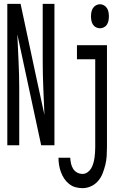

<svg xmlns="http://www.w3.org/2000/svg" viewBox="-20 -755 640 998"><path d="M18 0V-735H87L167 -360L211 -158Q208 -229 205 -299.5Q202 -370 202 -441V-735H263V0H194L70 -577Q73 -506 76.5 -435.5Q80 -365 80 -294V0ZM500 -608Q489 -608 479 -613Q469 -618 463 -627.5Q457 -637 455 -648Q453 -659 453 -670Q453 -681 455 -692Q457 -703 463 -712.5Q469 -722 479 -727.5Q489 -733 500 -733Q510 -733 520 -727.5Q530 -722 536 -712.5Q542 -703 544 -692Q546 -681 546 -670Q546 -659 544 -648Q542 -637 536 -627.5Q530 -618 520 -613Q510 -608 500 -608ZM409 223Q390 223 372 218Q354 213 339 201Q324 189 313.5 173Q303 157 296.5 139Q290 121 287 102.5Q284 84 284 65H345Q346 80 349 94.5Q352 109 360 122Q368 135 381 142Q394 149 409 149Q423 149 435 140.5Q447 132 454 120Q461 108 465 94Q469 80 471 66.5Q473 53 474 38.5Q475 24 475 10V-447H380V-520H536V10Q536 33 534.5 56.5Q533 80 527.5 102Q522 124 513.5 146Q505 168 490 185.5Q475 203 453.5 213Q432 223 409 223Z"/></svg>

Font: Iosevka Extended
Style: Regular
Weight: 400
Width: 7
Monospace: yes
Designer: Belleve Invis
Foundry: Belleve Invis
Version: Version 32.5.0; ttfautohint (v1.8.4)